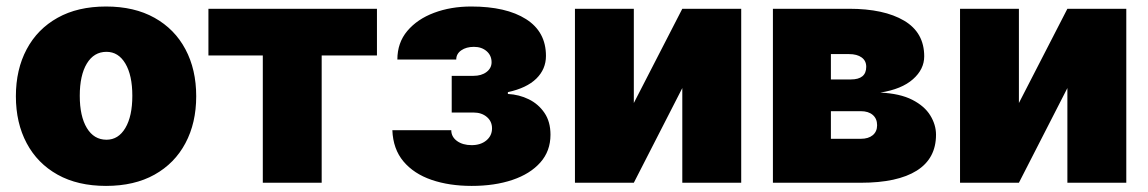

<svg xmlns="http://www.w3.org/2000/svg" viewBox="-20 -573 3601 602"><path d="M312.5 9.9Q223.7 9.9 160.5 -25.4Q97.3 -60.7 63.6 -124.1Q29.8 -187.5 29.8 -271.3Q29.8 -355.1 63.6 -418.5Q97.3 -481.9 160.5 -517.2Q223.7 -552.6 312.5 -552.6Q401.3 -552.6 464.5 -517.2Q527.7 -481.9 561.4 -418.5Q595.2 -355.1 595.2 -271.3Q595.2 -187.5 561.4 -124.1Q527.7 -60.7 464.5 -25.4Q401.3 9.9 312.5 9.9ZM313.9 -134.9Q351.2 -134.9 373 -171.7Q394.9 -208.5 394.9 -272.7Q394.9 -337 373 -373.8Q351.2 -410.5 313.9 -410.5Q274.5 -410.5 252.3 -373.8Q230.1 -337 230.1 -272.7Q230.1 -208.5 252.3 -171.7Q274.5 -134.9 313.9 -134.9Z M633.5 -399.1V-545.5H1161.9V-399.1H988.6V0H804V-399.1Z M1210.2 -164.8H1394.9Q1394.9 -144.2 1412.8 -131Q1430.8 -117.9 1458.8 -117.9Q1486.9 -117.9 1504.8 -132.6Q1522.7 -147.4 1522.7 -170.5Q1522.7 -192.5 1506.4 -206.3Q1490.1 -220.2 1464.5 -220.2H1396.3V-335.2H1464.5Q1489.7 -335.2 1505.5 -347.3Q1521.3 -359.4 1521.3 -377.8Q1521.3 -399.1 1505.7 -412.6Q1490.1 -426.1 1465.9 -426.1Q1441.8 -426.1 1426.1 -415.1Q1410.5 -404.1 1410.5 -386.4H1225.9Q1225.9 -438.9 1257.1 -476Q1288.4 -513.1 1340.9 -532.8Q1393.5 -552.6 1457.4 -552.6Q1567.1 -552.6 1629.4 -513Q1691.8 -473.4 1691.8 -397.7Q1691.8 -356.2 1661.6 -326.5Q1631.4 -296.9 1572.4 -284.1V-278.4Q1607.6 -276.6 1638 -261.7Q1668.3 -246.8 1687.1 -219.1Q1706 -191.4 1706 -150.6Q1706 -99.4 1674.2 -63.6Q1642.4 -27.7 1586.6 -8.9Q1530.9 9.9 1458.8 9.9Q1388.5 9.9 1333.1 -9.1Q1277.7 -28.1 1245 -66.9Q1212.4 -105.8 1210.2 -164.8Z M1967.3 -250 2119.3 -545.5H2304V0H2119.3V-296.9L1967.3 0H1782.7V-545.5H1967.3Z M2403.4 0V-545.5H2642Q2751.8 -545.5 2814.8 -508.2Q2877.8 -470.9 2877.8 -396.3Q2877.8 -355.8 2842.5 -324.6Q2807.2 -293.3 2740.1 -282.7Q2801.8 -279.8 2840.4 -260.1Q2878.9 -240.4 2896.8 -211.1Q2914.8 -181.8 2914.8 -150.6Q2914.8 -76 2854.4 -38Q2794 0 2679 0ZM2585.2 -137.8H2679Q2702.8 -137.8 2716.4 -149.1Q2730.1 -160.5 2730.1 -180.4Q2730.1 -201 2716.4 -212.7Q2702.8 -224.4 2679 -224.4H2585.2ZM2585.2 -323.9H2647.7Q2696 -323.9 2696 -363.6Q2696 -382.5 2681.6 -392.9Q2667.3 -403.4 2642 -403.4H2585.2Z M3174.7 -250 3326.7 -545.5H3511.4V0H3326.7V-296.9L3174.7 0H2990.1V-545.5H3174.7Z"/></svg>

Font: Inter UI Black
Style: Regular
Weight: 900
Designer: Rasmus Andersson
Foundry: rsms
Version: 3.2;8d6f07862